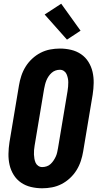

<svg xmlns="http://www.w3.org/2000/svg" viewBox="-20 -1004 540 1032"><path d="M207 8Q176 8 146.5 1Q117 -6 93 -22.5Q69 -39 53.5 -64Q38 -89 31.5 -117.5Q25 -146 25.5 -177Q26 -208 31 -240L82 -545Q86 -570 94.5 -596Q103 -622 117.5 -645.5Q132 -669 153 -688.5Q174 -708 198.5 -720.5Q223 -733 249.5 -738Q276 -743 302 -743Q333 -743 362.5 -736Q392 -729 416 -712.5Q440 -696 455.5 -671Q471 -646 477.5 -617.5Q484 -589 483.5 -558Q483 -527 478 -495L427 -190Q423 -165 414.5 -139Q406 -113 391.5 -89.5Q377 -66 356 -46.5Q335 -27 310.5 -14.5Q286 -2 259.5 3Q233 8 207 8ZM207 -106Q219 -106 231 -110Q243 -114 252 -122.5Q261 -131 268 -141.5Q275 -152 280 -163Q285 -174 287.5 -186Q290 -198 292 -209L343 -514Q345 -526 346 -538Q347 -550 347 -561.5Q347 -573 344.5 -584.5Q342 -596 337.5 -606Q333 -616 323.5 -622.5Q314 -629 302 -629Q290 -629 278.5 -625Q267 -621 257.5 -612.5Q248 -604 241 -593.5Q234 -583 229.5 -572Q225 -561 222 -549Q219 -537 217 -526L166 -221Q164 -209 163 -197Q162 -185 162.5 -173.5Q163 -162 165 -150.5Q167 -139 171.5 -129Q176 -119 185.5 -112.5Q195 -106 207 -106ZM340 -791 220 -926 309 -984 413 -839Z"/></svg>

Font: Iosevka Term Curly Hv Obl
Style: Regular
Weight: 900
Italic angle: -9°
Designer: Belleve Invis
Foundry: Belleve Invis
Version: Version 32.3.0